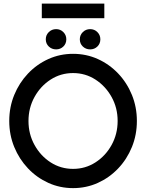

<svg xmlns="http://www.w3.org/2000/svg" viewBox="-20 -1004 790 1038"><path d="M375 13Q304 13 241.5 -15.2Q179 -43.5 131.5 -93.5Q84 -143.5 57 -209.2Q30 -275 30 -350Q30 -425 57 -490.8Q84 -556.5 131.5 -606.5Q179 -656.5 241.5 -684.8Q304 -713 375 -713Q446.5 -713 509 -684.8Q571.5 -656.5 619 -606.5Q666.5 -556.5 693.2 -490.8Q720 -425 720 -350Q720 -275 693.2 -209.2Q666.5 -143.5 619 -93.5Q571.5 -43.5 509 -15.2Q446.5 13 375 13ZM375 -91Q441.5 -91 496.2 -126.2Q551 -161.5 583.5 -220.5Q616 -279.5 616 -350Q616 -421 583.2 -479.8Q550.5 -538.5 496 -573.8Q441.5 -609 375 -609Q308.5 -609 253.8 -573.8Q199 -538.5 166.5 -479.5Q134 -420.5 134 -350Q134 -279 166.8 -220Q199.5 -161 254 -126Q308.5 -91 375 -91ZM283.5 -737Q260 -737 243.8 -752.5Q227.5 -768 227.5 -791.5Q227.5 -814.5 243.8 -830.5Q260 -846.5 283.5 -846.5Q306.5 -846.5 322.5 -830.5Q338.5 -814.5 338.5 -791.5Q338.5 -768 322.5 -752.5Q306.5 -737 283.5 -737ZM467.5 -737Q444 -737 427.8 -752.5Q411.5 -768 411.5 -791.5Q411.5 -814.5 427.8 -830.5Q444 -846.5 467.5 -846.5Q490.5 -846.5 506.5 -830.5Q522.5 -814.5 522.5 -791.5Q522.5 -768 506.5 -752.5Q490.5 -737 467.5 -737ZM206 -984.5H544V-905.5H206Z"/></svg>

Font: Urbanist SemiBold
Style: Regular
Weight: 600
Designer: Corey Hu
Foundry: Corey Hu
Version: Version 1.321; ttfautohint (v1.8.4.7-5d5b)